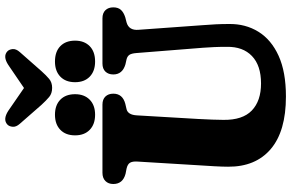

<svg xmlns="http://www.w3.org/2000/svg" viewBox="-212 -905 1128 744"><g transform="rotate(-90 352.0 -533.0)"><path d="M539 -310 518.5 -568Q517 -587.5 511.5 -595.5Q506 -603.5 494.5 -606.5L474.5 -611Q435.5 -622.5 435.5 -658Q435.5 -677 446.5 -688.5Q457.5 -700 478 -700H653Q673.5 -700 684.5 -688.5Q695.5 -677 695.5 -658Q695.5 -639 685.5 -628.2Q675.5 -617.5 656.5 -611.5L637 -606.5Q605.5 -597.5 608.5 -560.5L626.5 -311Q628.5 -285 629.8 -260.8Q631 -236.5 631 -210Q632 -146 601.2 -96Q570.5 -46 508 -17.5Q445.5 11 350 11Q215.5 11 146.5 -47.8Q77.5 -106.5 78 -213Q78 -233.5 79.8 -266.5Q81.5 -299.5 84 -335L98 -565.5Q99 -583.5 93.5 -593Q88 -602.5 71 -606.5L50.5 -610.5Q11 -621 11 -658Q11 -677 22.5 -688.5Q34 -700 54.5 -700H318.5Q339 -700 350 -688.5Q361 -677 361 -658Q361 -622 322 -611.5L300.5 -606.5Q279 -601 277 -567L263 -329Q261.5 -299 260.5 -274.5Q259.5 -250 259.5 -231.5Q258.5 -157 295.8 -121.2Q333 -85.5 400.5 -85.5Q470.5 -85.5 507 -120.8Q543.5 -156 542.5 -217.5Q542.5 -247.5 541.5 -268Q540.5 -288.5 539 -310ZM279.5 -728.5Q242.5 -728.5 221 -749.2Q199.5 -770 199.5 -806Q199.5 -842.5 221 -863.2Q242.5 -884 279.5 -884Q316.5 -884 337.8 -863.2Q359 -842.5 359 -806Q359 -770.5 337.8 -749.5Q316.5 -728.5 279.5 -728.5ZM485.5 -728.5Q448.5 -728.5 427 -749.2Q405.5 -770 405.5 -806Q405.5 -842.5 427 -863.2Q448.5 -884 485.5 -884Q524 -884 545.2 -863.2Q566.5 -842.5 566.5 -806Q566.5 -770.5 545.2 -749.5Q524 -728.5 485.5 -728.5ZM448.5 -936.5Q432 -918 418.2 -906.5Q404.5 -895 383.5 -895Q362 -895 348.2 -906.5Q334.5 -918 317.5 -936.5L244.5 -1020Q231.5 -1034.5 232.8 -1048Q234 -1061.5 241.5 -1068.5Q261 -1086.5 294.5 -1065L383 -1004L472.5 -1065Q505.5 -1086.5 525 -1068.5Q532.5 -1061.5 533.8 -1048Q535 -1034.5 522 -1020Z"/></g></svg>

Font: Fraunces 144pt SuperSoft
Style: Bold
Weight: 700
Version: Version 1.000;[b76b70a41]